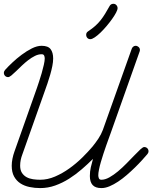

<svg xmlns="http://www.w3.org/2000/svg" viewBox="-20 -962 787 991"><path d="M680.2 -725.6Q688.5 -725.6 695.3 -719.5Q702.1 -713.4 702.1 -704.6Q702.1 -699.7 700.7 -696.3L551.8 -276.4Q547.9 -265.1 541.5 -248Q535.2 -231 528.1 -210.7Q521 -190.4 513.7 -168.2Q506.3 -146 500.5 -125.5Q494.6 -105 491 -87.2Q487.3 -69.3 487.3 -57.1Q487.3 -48.8 490.5 -41.5Q493.7 -34.2 503.4 -34.2Q522.5 -34.2 544.7 -46.6Q566.9 -59.1 589.4 -77.9Q611.8 -96.7 633.3 -118.7Q654.8 -140.6 672.9 -159.4Q690.9 -178.2 704.3 -190.7Q717.8 -203.1 724.1 -203.1Q733.9 -203.1 740.2 -196.8Q746.6 -190.4 746.6 -180.7Q746.6 -173.3 740.7 -166.5Q729 -152.8 712.4 -134.5Q695.8 -116.2 676 -96.9Q656.2 -77.6 634.3 -58.6Q612.3 -39.6 589.8 -24.7Q567.4 -9.8 545.4 -0.5Q523.4 8.8 503.4 8.8Q472.2 8.8 458 -7.1Q443.8 -22.9 443.8 -53.7Q443.8 -77.1 448.7 -98.4Q453.6 -119.6 460 -142.1Q433.1 -115.2 402.1 -88.4Q371.1 -61.5 336.9 -39.8Q302.7 -18.1 265.1 -4.6Q227.5 8.8 187.5 8.8Q158.7 8.8 132.1 3.2Q105.5 -2.4 85.2 -15.6Q64.9 -28.8 52.7 -51Q40.5 -73.2 40.5 -106.9Q40.5 -124 44.4 -143.3Q48.3 -162.6 54.2 -178.7L170.9 -508.8Q174.8 -520 181.6 -540.8Q188.5 -561.5 195.1 -584.2Q201.7 -606.9 206.3 -627.7Q210.9 -648.4 210.9 -660.2Q210.9 -668.5 207.8 -675.3Q204.6 -682.1 194.8 -682.1Q177.7 -682.1 160.2 -673.3Q142.6 -664.6 125.5 -651.4Q108.4 -638.2 92.5 -623Q76.7 -607.9 63.2 -594.7Q49.8 -581.5 39.1 -572.8Q28.3 -564 22 -564Q12.7 -564 6.3 -570.3Q0 -576.7 0 -585.9Q0 -593.8 6.3 -601.1Q20.5 -617.2 43 -638.4Q65.4 -659.7 91.6 -679.2Q117.7 -698.7 144.5 -712.2Q171.4 -725.6 194.8 -725.6Q228 -725.6 241.2 -708.3Q254.4 -690.9 254.4 -659.7Q254.4 -642.6 250 -620.6Q245.6 -598.6 239 -575.9Q232.4 -553.2 225.1 -531.7Q217.8 -510.3 211.9 -494.1L95.2 -164.6Q89.8 -150.4 86.9 -136.2Q84 -122.1 84 -106.9Q84 -84 93.3 -69.8Q102.5 -55.7 117.2 -47.6Q131.8 -39.6 150.4 -36.9Q168.9 -34.2 187.5 -34.2Q225.6 -34.2 264.2 -50.8Q302.7 -67.4 338.1 -92.8Q373.5 -118.2 404.3 -148.4Q435.1 -178.7 458 -206.1Q473.1 -224.6 487.8 -246.6Q502.4 -268.6 510.7 -291L660.2 -710.9Q662.6 -717.3 668 -721.4Q673.3 -725.6 680.2 -725.6ZM565.4 -942.4Q574.7 -942.4 580.8 -935.5Q586.9 -928.7 586.9 -919.9Q586.9 -911.6 579.1 -896.7Q571.3 -881.8 558.6 -864Q545.9 -846.2 530.3 -827.6Q514.6 -809.1 499 -793.9Q483.4 -778.8 469.2 -769.3Q455.1 -759.8 446.3 -759.8Q436.5 -759.8 430.7 -766.4Q424.8 -772.9 424.8 -782.7Q424.8 -793.5 434.1 -799.8Q456.1 -814.5 471.4 -828.1Q486.8 -841.8 499 -857.2Q511.2 -872.6 522.2 -890.4Q533.2 -908.2 545.9 -931.2Q552.2 -942.4 565.4 -942.4Z"/></svg>

Font: Helvetia Verbundene
Style: Regular
Weight: 400
Designer: Peter Wiegel, original typeface by Carl Albert Fahrenwaldt 1901
Foundry: Peter Wiegel
Version: Version 2.000